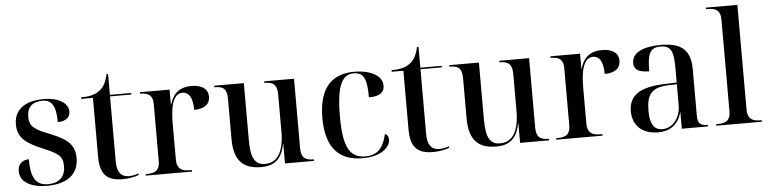

<svg xmlns="http://www.w3.org/2000/svg" viewBox="-46 -991 4922 1231"><g transform="rotate(-5 2415.0 -375.0)"><path d="M216 10C342 10 418 -46 418 -151C418 -233 376 -273 268 -317C174 -354 132 -373 132 -441C132 -506 170 -536 231 -536C290 -536 318 -497 318 -391C371 -391 398 -416 398 -452C398 -503 343 -546 239 -546C121 -546 49 -495 49 -400C49 -316 96 -278 204 -232C300 -192 333 -175 333 -106C333 -35 290 0 221 0C141 0 112 -54 112 -170C85 -170 41 -156 41 -99C41 -30 108 10 216 10Z M702 10C744 10 787 0 805 -8V-18C782 -10 761 -6 743 -6C692 -6 666 -39 666 -107V-526H803V-536H666V-670H656C646 -622 629 -588 600 -567C571 -545 533 -536 481 -536V-526H556V-146C556 -30 604 10 702 10Z M850 0H1148V-10H1130C1079 -10 1051 -29 1051 -87V-317C1051 -406 1063 -509 1131 -509C1166 -509 1196 -481 1196 -393C1266 -393 1298 -424 1298 -469C1298 -518 1260 -547 1192 -547C1101 -547 1068 -495 1052 -440H1050V-536H859V-526H862C913 -526 941 -508 941 -453V-84C941 -28 913 -10 862 -10H850Z M1592 10C1647 10 1722 -3 1744 -125H1746V0H1933V-10H1930C1877 -10 1851 -27 1851 -91V-536H1659V-526H1662C1715 -526 1741 -508 1741 -443V-207C1741 -83 1703 -8 1619 -8C1551 -8 1528 -57 1528 -172V-536H1337V-526H1340C1397 -526 1418 -508 1418 -441V-185C1418 -49 1475 10 1592 10Z M2245 10C2366 10 2424 -46 2424 -95C2424 -115 2415 -128 2400 -132C2379 -32 2331 0 2264 0C2163 0 2123 -73 2123 -268C2123 -480 2165 -537 2236 -537C2302 -537 2319 -489 2319 -375C2389 -375 2419 -399 2419 -442C2419 -512 2334 -547 2240 -547C2108 -547 2010 -478 2010 -269C2010 -65 2105 10 2245 10Z M2700 10C2742 10 2785 0 2803 -8V-18C2780 -10 2759 -6 2741 -6C2690 -6 2664 -39 2664 -107V-526H2801V-536H2664V-670H2654C2644 -622 2627 -588 2598 -567C2569 -545 2531 -536 2479 -536V-526H2554V-146C2554 -30 2602 10 2700 10Z M3105 10C3160 10 3235 -3 3257 -125H3259V0H3446V-10H3443C3390 -10 3364 -27 3364 -91V-536H3172V-526H3175C3228 -526 3254 -508 3254 -443V-207C3254 -83 3216 -8 3132 -8C3064 -8 3041 -57 3041 -172V-536H2850V-526H2853C2910 -526 2931 -508 2931 -441V-185C2931 -49 2988 10 3105 10Z M3492 0H3790V-10H3772C3721 -10 3693 -29 3693 -87V-317C3693 -406 3705 -509 3773 -509C3808 -509 3838 -481 3838 -393C3908 -393 3940 -424 3940 -469C3940 -518 3902 -547 3834 -547C3743 -547 3710 -495 3694 -440H3692V-536H3501V-526H3504C3555 -526 3583 -508 3583 -453V-84C3583 -28 3555 -10 3504 -10H3492Z M4147 10C4218 10 4275 -22 4298 -104H4300V0H4468V-10H4465C4420 -10 4403 -26 4403 -76V-375C4403 -501 4340 -547 4213 -547C4110 -547 4026 -519 4026 -447C4026 -402 4059 -385 4124 -385C4124 -493 4139 -537 4209 -537C4281 -537 4293 -492 4293 -387V-298L4211 -295C4058 -290 3984 -243 3984 -140C3984 -47 4046 10 4147 10ZM4176 -8C4123 -8 4097 -48 4097 -133C4097 -239 4131 -280 4234 -285L4293 -287V-151C4293 -75 4245 -8 4176 -8Z M4522 0H4815V-10H4803C4752 -10 4724 -29 4724 -87V-760H4522V-750H4535C4585 -750 4614 -732 4614 -677V-84C4614 -28 4586 -10 4535 -10H4522Z"/></g></svg>

Font: Noto Serif Display Medium
Style: Regular
Weight: 500
Designer: Monotype Design Team
Foundry: Monotype Imaging Inc.
Version: Version 2.009